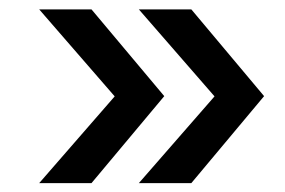

<svg xmlns="http://www.w3.org/2000/svg" viewBox="-20 -451 618 416"><path d="M178.2 -54.2H64.9L228.5 -242.2L64.9 -430.7H178.2L335.9 -242.7ZM394.5 -54.2H280.8L444.8 -242.2L280.8 -430.7H394.5L552.2 -242.7Z"/></svg>

Font: Kumbh Sans SemiBold
Style: Regular
Weight: 600
Version: Version 1.005